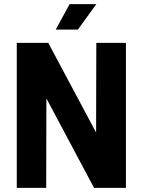

<svg xmlns="http://www.w3.org/2000/svg" viewBox="-20 -907 695 927"><path d="M61 0H203L204 -432L434 0H588V-700H445L444 -267L213 -700H61ZM249 -764H356L445 -887H316Z"/></svg>

Font: Vanilla Cream Black
Style: Regular
Weight: 900
Designer: Jeremy Tribby, Jinavaṁso
Foundry: Tribby Type
Version: Version 1.422;Glyphs 3.1.2 (3151)